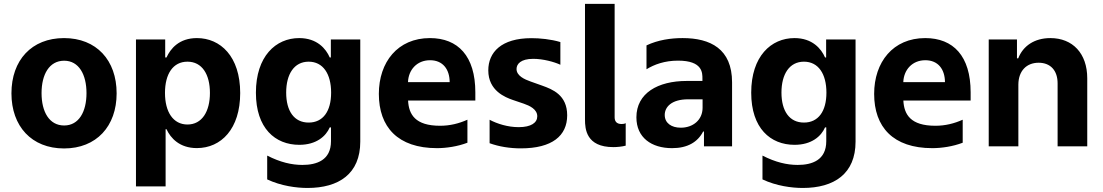

<svg xmlns="http://www.w3.org/2000/svg" viewBox="-20 -747 5628 980"><path d="M306.8 10.7C472.3 10.7 575.3 -102.6 575.3 -270.6C575.3 -439.6 472.3 -552.6 306.8 -552.6C141.3 -552.6 38.4 -439.6 38.4 -270.6C38.4 -102.6 141.3 10.7 306.8 10.7ZM307.5 -106.5C231.2 -106.5 192.1 -176.5 192.1 -271.7C192.1 -366.8 231.2 -437.1 307.5 -437.1C382.5 -437.1 421.5 -366.8 421.5 -271.7C421.5 -176.5 382.5 -106.5 307.5 -106.5Z M674 204.5H825.3V-87.4H829.9C850.9 -41.9 896.7 8.9 984.7 8.9C1109 8.9 1206 -89.5 1206 -272C1206 -459.5 1104.8 -552.6 985.1 -552.6C893.8 -552.6 850.1 -498.2 829.9 -453.8H823.2V-545.5H674ZM822.1 -272.7C822.1 -370 863.3 -432.2 936.8 -432.2C1011.7 -432.2 1051.5 -367.2 1051.5 -272.7C1051.5 -177.6 1011 -111.5 936.8 -111.5C864 -111.5 822.1 -175.4 822.1 -272.7Z M1549.4 212.4C1709.9 212.4 1818.9 139.9 1818.9 -24.1V-545.5H1668.7V-453.8H1663C1643.8 -498.2 1598.4 -552.6 1507.1 -552.6C1387.4 -552.6 1286.2 -459.5 1286.2 -273.8C1286.2 -92.3 1384.6 -7.8 1507.5 -7.8C1594.5 -7.8 1643.5 -51.5 1663 -96.6H1669.4V-26.3C1669.4 70.7 1596.6 94.8 1523.4 94.8C1468.8 94.8 1410.5 81.3 1343.8 47.2V168.7C1414.4 202.1 1493.3 212.4 1549.4 212.4ZM1555.4 -121.4C1481.2 -121.4 1440.7 -180.4 1440.7 -274.5C1440.7 -368.3 1481.2 -432.2 1555.4 -432.2C1628.9 -432.2 1670.1 -370 1670.1 -274.1C1670.1 -178.6 1628.6 -121.4 1555.4 -121.4Z M2406.2 -275.6C2406.2 -460.9 2317.8 -552.6 2174.4 -552.6C2009.9 -552.6 1913.7 -430 1913.7 -267.8C1913.7 -98.7 2010.3 9.2 2210.6 9.2C2257.8 9.2 2315.7 0.7 2365.8 -18.5V-136C2322.4 -116.5 2276.6 -105.1 2226.2 -105.1C2099.1 -105.1 2066.4 -163 2062.9 -234H2406.2ZM2062.5 -327.8C2064.6 -389.9 2107.6 -439.6 2175.1 -439.6C2240.8 -439.6 2274.9 -392.8 2275.2 -327.8Z M2638.5 10.3C2798.3 10.3 2875 -54 2875 -158.4C2875 -262.4 2799.7 -291.2 2747.2 -310L2688.2 -331C2658.4 -341.6 2616.5 -359.4 2616.5 -394.9C2616.5 -420.1 2637.8 -446.7 2701.7 -446.7C2752.1 -446.7 2808.9 -431.1 2840.2 -416.5V-532.3C2792.3 -546.9 2735.1 -552.2 2692.5 -552.2C2538.4 -552.2 2472.3 -479.8 2472.3 -387.8C2472.3 -283.4 2559.7 -250 2597.3 -236.9L2653.8 -217.7C2683.2 -207.4 2722.3 -189.6 2722.3 -153.4C2722.3 -120.7 2691.1 -98 2627.5 -98C2571.7 -98 2518.1 -115.1 2479 -135.7V-16C2527 1.4 2582.4 10.3 2638.5 10.3Z M3110.8 3.9C3130.3 3.9 3155.5 1.4 3173.7 -3.6V-118.3C3168 -115.1 3160.2 -114 3152.7 -114C3125.7 -114 3117.2 -129.3 3117.2 -148.4V-727.3H2965.9V-136.7C2965.9 -88.8 2971.9 3.9 3110.8 3.9Z M3410.5 9.2C3489.7 9.2 3541.2 -22 3568.9 -75.6H3573.2V0H3716.6V-326.7C3716.6 -497.9 3605.8 -552.6 3464.1 -552.6C3404.1 -552.6 3338.8 -543.3 3279.8 -515.3V-393.5C3318.9 -417.6 3372.2 -437.5 3440.7 -437.5C3567.5 -437.5 3565.3 -373.9 3565.3 -345.2V-333.8H3485.1C3337.7 -333.8 3228.3 -271.3 3228.3 -148.1C3228.3 -44.4 3305.4 9.2 3410.5 9.2ZM3454.9 -95.2C3406.2 -95.2 3372.9 -119.3 3372.9 -160.2C3372.9 -200.6 3407 -240.1 3492.5 -240.1H3566.1V-197.1C3566.1 -134.6 3517 -95.2 3454.9 -95.2Z M4077.4 212.4C4237.9 212.4 4346.9 139.9 4346.9 -24.1V-545.5H4196.7V-453.8H4191.1C4171.9 -498.2 4126.4 -552.6 4035.2 -552.6C3915.5 -552.6 3814.3 -459.5 3814.3 -273.8C3814.3 -92.3 3912.6 -7.8 4035.5 -7.8C4122.5 -7.8 4171.5 -51.5 4191.1 -96.6H4197.4V-26.3C4197.4 70.7 4124.6 94.8 4051.5 94.8C3996.8 94.8 3938.6 81.3 3871.8 47.2V168.7C3942.5 202.1 4021.3 212.4 4077.4 212.4ZM4083.5 -121.4C4009.2 -121.4 3968.7 -180.4 3968.7 -274.5C3968.7 -368.3 4009.2 -432.2 4083.5 -432.2C4157 -432.2 4198.2 -370 4198.2 -274.1C4198.2 -178.6 4156.6 -121.4 4083.5 -121.4Z M4934.3 -275.6C4934.3 -460.9 4845.9 -552.6 4702.4 -552.6C4538 -552.6 4441.8 -430 4441.8 -267.8C4441.8 -98.7 4538.4 9.2 4738.6 9.2C4785.9 9.2 4843.8 0.7 4893.8 -18.5V-136C4850.5 -116.5 4804.7 -105.1 4754.3 -105.1C4627.1 -105.1 4594.5 -163 4590.9 -234H4934.3ZM4590.6 -327.8C4592.7 -389.9 4635.7 -439.6 4703.1 -439.6C4768.8 -439.6 4802.9 -392.8 4803.3 -327.8Z M5026.6 0H5177.9V-315.3C5178.3 -385.7 5220.2 -426.8 5281.2 -426.8C5342 -426.8 5378.6 -387.1 5378.2 -320.3V0H5529.5V-347.3C5529.5 -474.4 5454.9 -552.6 5341.3 -552.6C5260.3 -552.6 5201.7 -512.8 5177.2 -449.2H5170.8V-545.5H5026.6Z"/></svg>

Font: TID UI
Style: Bold
Weight: 700
Designer: The TID Project Authors
Foundry: Bakken & Bæck
Version: Version 1.001;hotconv 1.0.109;makeotfexe 2.5.65596